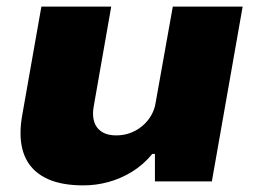

<svg xmlns="http://www.w3.org/2000/svg" viewBox="-20 -548 768 580"><path d="M232 12Q168 12 126 -6.5Q84 -25 63 -60Q42 -95 42 -146Q42 -160 43.5 -174.5Q45 -189 48 -205L105 -528H316L263 -226Q262 -221 261.5 -215.5Q261 -210 261 -205Q261 -185 268.5 -170.5Q276 -156 291.5 -147.5Q307 -139 331 -139Q354 -139 374 -146.5Q394 -154 410 -167.5Q426 -181 436.5 -199Q447 -217 450 -237L502 -528H713L620 0H448V-83H440Q413 -50 378.5 -29Q344 -8 307 2Q270 12 232 12Z"/></svg>

Font: Archivo SemiExpanded Black
Style: Italic
Weight: 900
Width: 6
Italic angle: -10°
Designer: Hector Gatti
Foundry: Omnibus-Type
Version: Version 2.001